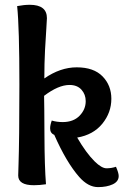

<svg xmlns="http://www.w3.org/2000/svg" viewBox="-20 -763 533 793"><path d="M267.1 -412.1Q221.2 -412.1 162.1 -367.2Q163.1 -329.1 163.6 -202.1Q164.1 -75.2 169.9 -2Q143.1 2 120.1 2Q55.2 2 55.2 -38.1Q55.2 -44.9 56.6 -86.9Q58.1 -128.9 59.1 -214.8Q60.1 -300.8 60.1 -414.1Q60.1 -649.9 50.8 -737.8Q79.1 -743.2 103 -743.2Q173.8 -743.2 173.8 -688Q173.8 -679.2 171.4 -645.5Q168.9 -611.8 166 -556.4Q163.1 -501 163.1 -439Q229 -484.9 296.9 -484.9Q367.2 -484.9 403.6 -447.5Q439.9 -410.2 439.9 -355Q439.9 -297.9 402.6 -252Q365.2 -206.1 298.8 -194.8Q335.9 -130.9 371.1 -96.2Q399.9 -67.9 419.9 -67.9Q439.9 -67.9 459 -74.2Q470.2 -48.8 470.2 -36.1Q470.2 -13.2 445.6 -1.7Q420.9 9.8 384.8 9.8Q344.2 9.8 307.1 -32.2Q253.9 -92.8 204.1 -206.1Q187 -212.9 187 -232.9Q187 -246.1 193.8 -265.1Q214.8 -258.8 238.8 -258.8Q283.2 -258.8 308.6 -284.9Q334 -311 334 -345.2Q334 -373 316.4 -392.6Q298.8 -412.1 267.1 -412.1Z"/></svg>

Font: Sukar
Style: Bold
Weight: 700
Designer: Dario Muhafara - Ghiath Alsory
Foundry: Dario Muhafara - Ghiath Alsory
Version: Version 1.00 March 27, 2016, initial release